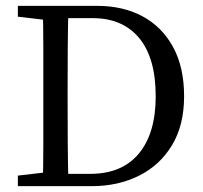

<svg xmlns="http://www.w3.org/2000/svg" viewBox="-20 -636 693 656"><path d="M170 0V-42H288Q397 -42 454.5 -111.5Q512 -181 512 -307Q512 -438 455.5 -506Q399 -574 297 -574H170V-616H312Q400 -616 466.5 -580.5Q533 -545 571 -476Q609 -407 609 -307Q609 -208 567.5 -139.5Q526 -71 454.5 -35.5Q383 0 294 0ZM41 0V-36L161 -50H170V0ZM126 0Q128 -69 128 -142Q128 -215 128 -296V-331Q128 -402 128 -473.5Q128 -545 126 -616H214Q212 -546 211.5 -474.5Q211 -403 211 -331V-296Q211 -217 211.5 -144Q212 -71 214 0ZM161 -565 41 -579V-616H170V-565Z"/></svg>

Font: Lisu Bosa ExtraLight
Style: Regular
Weight: 200
Designer: David Morse, Annie Olsen, Victor Gaultney, Frank Grießhammer (Latin)
Foundry: SIL International
Version: Version 2.000